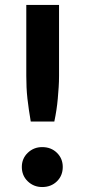

<svg xmlns="http://www.w3.org/2000/svg" viewBox="-20 -747 341 774"><path d="M86 -727H218V-441Q218 -418 216.5 -395.5Q215 -373 213 -350Q211 -327 207.5 -304Q204 -281 199 -257H104Q100 -281 96.5 -304Q93 -327 90.5 -350Q88 -373 87 -395Q86 -417 86 -441ZM68 -74Q68 -108 92 -131Q116 -154 150 -154Q186 -154 209.5 -131Q233 -108 233 -74Q233 -39 209.5 -16Q186 7 150 7Q116 7 92 -16Q68 -39 68 -74Z"/></svg>

Font: Aleo ExtraBold
Style: Regular
Weight: 800
Designer: Alessio Laiso
Foundry: Alessio Laiso
Version: Version 2.001;gftools[0.9.29]